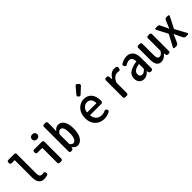

<svg xmlns="http://www.w3.org/2000/svg" viewBox="311 -2358 3851 3851"><g transform="rotate(-45 2236.5 -432.5)"><path d="M328.1 12.7Q252.9 12.7 213.4 -36.6Q173.8 -85.9 173.8 -178.7V-672.9Q173.8 -676.8 169.9 -676.8H85Q70.3 -676.8 60.1 -687Q49.8 -697.3 49.8 -711.9V-735.4Q49.8 -750 60.1 -759.8Q70.3 -769.5 85 -769.5H254.9Q269.5 -769.5 279.8 -759.8Q290 -750 290 -735.4V-171.9Q290 -83 362.3 -83Q377.9 -83 392.6 -87.9Q406.2 -91.8 418.5 -86.4Q430.7 -81.1 434.6 -69.3L441.4 -46.9Q443.4 -41 443.4 -35.2Q443.4 -27.3 439.5 -19.5Q433.6 -5.9 419.9 -2Q377.9 12.7 328.1 12.7Z M773.4 0Q759.8 0 749.5 -10.3Q739.3 -20.5 739.3 -35.2V-455.1Q739.3 -459 734.4 -459H598.6Q584 -459 574.2 -469.2Q564.5 -479.5 564.5 -494.1V-517.6Q564.5 -531.2 574.2 -541.5Q584 -551.8 598.6 -551.8H821.3Q835.9 -551.8 846.2 -541.5Q856.4 -531.2 856.4 -517.6V-35.2Q856.4 -20.5 846.2 -10.3Q835.9 0 821.3 0ZM788.1 -655.3Q754.9 -655.3 733.9 -674.3Q712.9 -693.4 712.9 -724.1Q712.9 -754.9 733.9 -774.4Q754.9 -793.9 788.1 -793.9Q820.3 -793.9 841.3 -774.4Q862.3 -754.9 862.3 -724.1Q862.3 -693.4 841.3 -674.3Q820.3 -655.3 788.1 -655.3Z M1276.4 13.7Q1213.9 13.7 1167 -53.7Q1166 -54.7 1164.1 -54.7Q1162.1 -54.7 1162.1 -52.7L1158.2 -34.2Q1156.2 -19.5 1145 -9.8Q1133.8 0 1118.2 0H1095.7Q1081.1 0 1070.8 -10.3Q1060.5 -20.5 1060.5 -35.2V-735.4Q1060.5 -750 1070.8 -759.8Q1081.1 -769.5 1095.7 -769.5H1142.6Q1156.2 -769.5 1166.5 -759.8Q1176.8 -750 1176.8 -735.4V-592.8L1173.8 -502.9Q1173.8 -502 1174.8 -502Q1175.8 -502 1176.8 -502Q1228.5 -564.5 1289.1 -564.5Q1370.1 -564.5 1415 -491.7Q1460 -418.9 1460 -285.2Q1460 -141.6 1406.7 -64Q1353.5 13.7 1276.4 13.7ZM1248 -83Q1288.1 -83 1314 -134.3Q1339.8 -185.5 1339.8 -282.2Q1339.8 -468.8 1257.8 -468.8Q1216.8 -468.8 1179.7 -411.1Q1176.8 -407.2 1176.8 -402.3V-137.7Q1176.8 -132.8 1178.7 -128.9Q1207 -83 1248 -83Z M2034.2 12.7Q1918 12.7 1841.8 -64.5Q1765.6 -141.6 1765.6 -274.4Q1765.6 -338.9 1786.6 -394.5Q1807.6 -450.2 1842.8 -486.8Q1877.9 -523.4 1922.9 -543.9Q1967.8 -564.5 2016.6 -564.5Q2124 -564.5 2182.6 -493.7Q2241.2 -422.9 2241.2 -302.7Q2241.2 -291 2240.2 -279.3Q2239.3 -264.6 2228 -254.9Q2216.8 -245.1 2201.2 -245.1H1882.8Q1878.9 -245.1 1878.9 -240.2Q1886.7 -164.1 1932.6 -120.6Q1978.5 -77.1 2048.8 -77.1Q2101.6 -77.1 2149.4 -100.6Q2162.1 -107.4 2175.8 -103.5Q2189.5 -99.6 2196.3 -87.9L2203.1 -75.2Q2210 -62.5 2206.5 -48.3Q2203.1 -34.2 2190.4 -27.3Q2115.2 12.7 2034.2 12.7ZM1877.9 -327.1Q1877.9 -324.2 1881.8 -324.2H2137.7Q2141.6 -324.2 2141.6 -328.1Q2140.6 -398.4 2108.9 -436Q2077.1 -473.6 2018.6 -473.6Q1965.8 -473.6 1926.8 -435.5Q1877.9 -387.7 1877.9 -327.1ZM2035.2 -668Q2024.4 -658.2 2010.7 -658.2Q2009.8 -658.2 2009.8 -658.2Q1995.1 -658.2 1985.4 -668L1976.6 -676.8Q1964.8 -687.5 1964.8 -703.1Q1964.8 -716.8 1974.6 -727.5L2092.8 -867.2Q2101.6 -877.9 2115.2 -878.9Q2116.2 -878.9 2117.2 -878.9Q2129.9 -878.9 2139.6 -870.1L2169.9 -840.8Q2179.7 -831.1 2179.7 -817.4Q2179.7 -802.7 2169.9 -793Z M2633.8 0Q2619.1 0 2608.9 -10.3Q2598.6 -20.5 2598.6 -35.2V-517.6Q2598.6 -531.2 2608.9 -541.5Q2619.1 -551.8 2633.8 -551.8H2658.2Q2672.9 -551.8 2683.6 -542Q2694.3 -532.2 2696.3 -517.6L2702.1 -445.3Q2702.1 -443.4 2704.1 -443.4Q2706.1 -443.4 2707 -444.3Q2781.2 -564.5 2879.9 -564.5Q2911.1 -564.5 2933.6 -558.6Q2947.3 -554.7 2954.1 -541Q2959 -532.2 2959 -523.4Q2959 -518.6 2958 -513.7L2950.2 -481.4Q2947.3 -468.8 2935.1 -461.9Q2922.9 -455.1 2909.2 -459Q2890.6 -462.9 2870.1 -462.9Q2774.4 -462.9 2717.8 -339.8Q2715.8 -335.9 2715.8 -332V-35.2Q2715.8 -20.5 2705.6 -10.3Q2695.3 0 2681.6 0Z M3163.1 11.7Q3097.7 11.7 3059.6 -28.3Q3021.5 -68.4 3021.5 -140.6Q3021.5 -229.5 3090.3 -279.3Q3159.2 -329.1 3295.9 -349.6Q3300.8 -349.6 3300.8 -354.5Q3299.8 -406.2 3277.3 -439Q3254.9 -471.7 3212.9 -471.7Q3168.9 -471.7 3113.3 -438.5Q3100.6 -430.7 3086.9 -434.1Q3073.2 -437.5 3066.4 -450.2L3055.7 -466.8Q3048.8 -479.5 3052.2 -493.7Q3055.7 -507.8 3068.4 -514.6Q3155.3 -564.5 3233.4 -564.5Q3320.3 -564.5 3368.2 -506.3Q3416 -448.2 3416 -342.8V-35.2Q3416 -20.5 3405.8 -10.3Q3395.5 0 3380.9 0H3356.4Q3341.8 0 3330.1 -9.8Q3318.4 -19.5 3316.4 -34.2L3311.5 -64.5Q3311.5 -66.4 3310.1 -66.4Q3308.6 -66.4 3307.6 -64.5Q3244.1 11.7 3163.1 11.7ZM3199.2 -78.1Q3247.1 -78.1 3297.9 -136.7Q3300.8 -139.6 3300.8 -144.5V-273.4Q3300.8 -277.3 3297.9 -277.3Q3296.9 -277.3 3295.9 -277.3Q3206.1 -260.7 3169.4 -231.4Q3132.8 -202.1 3132.8 -153.3Q3132.8 -114.3 3151.4 -96.2Q3169.9 -78.1 3199.2 -78.1Z M3653.3 11.7Q3583 11.7 3550.3 -37.1Q3517.6 -85.9 3517.6 -182.6V-517.6Q3517.6 -531.2 3527.8 -541.5Q3538.1 -551.8 3552.7 -551.8H3599.6Q3614.3 -551.8 3624.5 -541.5Q3634.8 -531.2 3634.8 -517.6V-198.2Q3634.8 -138.7 3648.4 -112.3Q3662.1 -85.9 3698.2 -85.9Q3723.6 -85.9 3744.6 -102.5Q3765.6 -119.1 3789.1 -154.3Q3792 -158.2 3792 -162.1V-517.6Q3792 -531.2 3801.8 -541.5Q3811.5 -551.8 3826.2 -551.8H3874Q3888.7 -551.8 3898.4 -541.5Q3908.2 -531.2 3908.2 -517.6V-35.2Q3908.2 -20.5 3898.4 -10.3Q3888.7 0 3874 0H3849.6Q3835 0 3823.7 -9.8Q3812.5 -19.5 3810.5 -34.2L3805.7 -70.3Q3805.7 -72.3 3803.7 -72.3Q3801.8 -72.3 3800.8 -70.3Q3733.4 11.7 3653.3 11.7Z M4035.2 0Q4023.4 0 4017.6 -9.8Q4014.6 -15.6 4014.6 -20.5Q4014.6 -25.4 4016.6 -30.3L4148.4 -280.3Q4150.4 -284.2 4148.4 -288.1L4026.4 -521.5Q4021.5 -532.2 4027.3 -542Q4033.2 -551.8 4044.9 -551.8H4098.6Q4115.2 -551.8 4128.4 -543.5Q4141.6 -535.2 4148.4 -520.5L4185.5 -441.4Q4206.1 -392.6 4226.6 -350.6Q4227.5 -348.6 4229.5 -348.6Q4231.4 -348.6 4232.4 -350.6Q4255.9 -406.2 4270.5 -443.4L4301.8 -519.5Q4307.6 -534.2 4320.8 -543Q4334 -551.8 4349.6 -551.8H4399.4Q4411.1 -551.8 4417 -541.5Q4422.9 -531.2 4418 -521.5L4294.9 -279.3Q4293 -275.4 4294.9 -271.5L4425.8 -30.3Q4428.7 -25.4 4428.7 -20.5Q4428.7 -15.6 4425.8 -9.8Q4419.9 0 4408.2 0H4354.5Q4319.3 0 4303.7 -31.2L4262.7 -114.3Q4227.5 -187.5 4218.8 -207Q4217.8 -209 4215.8 -209Q4213.9 -209 4212.9 -207Q4206.1 -189.5 4191.9 -157.2Q4177.7 -125 4172.9 -111.3L4135.7 -31.2Q4128.9 -16.6 4115.2 -8.3Q4101.6 0 4085.9 0Z"/></g></svg>

Font: Gen Jyuu Gothic L Monospace Medium
Style: Regular
Weight: 500
Designer: [Source Han Sans]
Ryoko NISHIZUKA  (kana & ideographs); Paul D. Hunt (Latin, Greek & Cyrillic); Wenlong ZHANG  (bopomofo
Version: Version 1.002.20150607